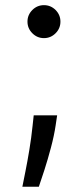

<svg xmlns="http://www.w3.org/2000/svg" viewBox="-20 -547 320 745"><path d="M201.7 -99.4 196 -61.1Q190 -20.6 177.7 25.6Q165.5 71.7 152.3 112.6Q139.2 153.4 130.7 177.6H66.8Q71.4 154.8 78.8 117.5Q86.3 80.3 93.9 34.3Q101.6 -11.7 106.5 -59.7L110.8 -99.4ZM150.6 -399.1Q124.3 -399.1 105.5 -418Q86.6 -436.8 86.6 -463.1Q86.6 -489.3 105.5 -508.2Q124.3 -527 150.6 -527Q176.8 -527 195.7 -508.2Q214.5 -489.3 214.5 -463.1Q214.5 -436.8 195.7 -418Q176.8 -399.1 150.6 -399.1Z"/></svg>

Font: Inter Alia
Style: Regular
Weight: 400
Designer: Rasmus Andersson (Latin, Greek, Cyrillic etc.) and Evan from Shavian.info (Shavian, old style figures)
Foundry: Shavian.info
Version: Version 0.001;git-37ab20767